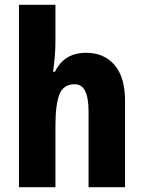

<svg xmlns="http://www.w3.org/2000/svg" viewBox="-20 -780 599 800"><path d="M211 -611Q211 -574 208 -540.5Q205 -507 201 -481H209Q247 -560 339 -560Q414 -560 457.5 -509Q501 -458 501 -360V0H349V-315Q349 -429 292 -429Q244 -429 227.5 -386.5Q211 -344 211 -256V0H59V-760H211Z"/></svg>

Font: Noto Sans Ethiopic Condensed ExtraBold
Style: Regular
Weight: 800
Width: 3
Designer: Monotype Design Team
Foundry: Monotype Imaging Inc.
Version: Version 2.102; ttfautohint (v1.8.4.7-5d5b)